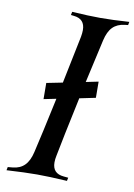

<svg xmlns="http://www.w3.org/2000/svg" viewBox="-84 -786 588 840"><g transform="rotate(10 210.5 -366.0)"><path d="M4.9 0 7.8 -14.6 29.3 -16.6Q62 -19.5 82 -39.6Q102.1 -59.6 111.3 -100.1Q129.4 -176.3 165.5 -345.7L110.4 -334.5L109.9 -406.2L181.2 -420.4Q213.9 -578.1 224.6 -632.3Q227.5 -648.4 227.5 -661.6Q227.5 -711.4 177.7 -716.3L164.6 -717.8L167.5 -732.4Q241.2 -727.5 293.5 -727.5Q346.2 -727.5 421.4 -732.4L418.5 -717.8L404.3 -716.3Q370.6 -712.4 351.1 -692.6Q331.5 -672.9 322.3 -632.3Q303.2 -549.8 279.3 -440.4L334.5 -451.7L335 -379.9L263.7 -365.2Q223.1 -174.8 209 -100.1Q205.6 -84.5 205.6 -70.3Q205.6 -21 255.9 -16.6L276.4 -14.6L273.4 0Q192.4 -4.9 140.1 -4.9Q87.4 -4.9 4.9 0Z"/></g></svg>

Font: Flanker
Style: Italic
Weight: 400
Italic angle: -12°
Designer: Flanker
Version: Version 2.027